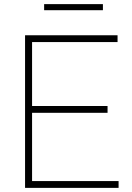

<svg xmlns="http://www.w3.org/2000/svg" viewBox="-20 -911 640 931"><path d="M101.5 0V-740H550V-707H135.5V-397H501.5V-364H135.5V-33H555V0ZM194 -861.5V-891H479V-861.5Z"/></svg>

Font: Encode Sans Semi Expanded Thin
Style: Regular
Weight: 100
Width: 6
Designer: Multiple Designers
Foundry: Impallari Type
Version: Version 3.000; ttfautohint (v1.8.3) -l 8 -r 50 -G 200 -x 14 